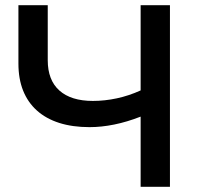

<svg xmlns="http://www.w3.org/2000/svg" viewBox="-20 -720 779 740"><path d="M522 0V-270.5Q469.5 -250 420.2 -240Q371 -230 325 -230Q259.5 -230 208.5 -246.2Q157.5 -262.5 122.5 -293.8Q87.5 -325 69.2 -370.5Q51 -416 51 -475V-700H164V-488Q164 -411 209 -371Q254 -331 338 -331Q383.5 -331 430.2 -341Q477 -351 522 -371.5V-700H635V0Z"/></svg>

Font: Argentum Sans
Style: Regular
Weight: 400
Designer: Julieta Ulanovsky, Owen Earl, Chris M. Simpson, Rasmus Andersson, Cristiano Sobral
Foundry: The Argentum Sans Project Authors
Version: Version 3.135; ttfautohint (v1.8.4.7-5d5b-dirty)